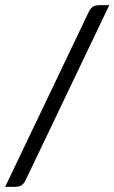

<svg xmlns="http://www.w3.org/2000/svg" viewBox="-20 -685 444 745"><path d="M79 15Q71 30 62 35Q53 40 36 40H0L325 -640Q333 -655 342 -660Q351 -665 368 -665H404Z"/></svg>

Font: Changa ExtraLight Medium
Style: Regular
Weight: 500
Version: Version 3.002; ttfautohint (v1.8.2)